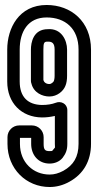

<svg xmlns="http://www.w3.org/2000/svg" viewBox="-20 -719 393 770"><path d="M167 -649C241 -649 295 -605 295 -520V-142C295 -90 275 -57 234 -34C215 -24 198 -19 179 -19C113 -19 60 -68 60 -142V-166H105V-142C105 -98 133 -63 179 -63C198 -63 218 -70 231 -86C244 -103 250 -118 250 -142V-277C250 -304 223 -315 204 -307C188 -301 170 -298 148 -298C92 -299 59 -330 59 -392V-520C59 -592 92 -649 167 -649ZM108 -216H57C31 -216 10 -195 10 -169V-142C10 -42 85 31 179 31C206 31 233 24 258 10C315 -21 345 -74 345 -142V-520C345 -633 265 -699 167 -699C56 -699 9 -606 9 -520V-392C9 -306 66 -249 148 -248C167 -248 182 -250 200 -254V-142C200 -120 204 -133 191 -116C190 -114 190 -113 179 -113C161 -113 155 -118 155 -142V-169C155 -195 134 -216 108 -216ZM249 -520C249 -558 226 -606 172 -602C113 -602 104 -548 104 -520V-394C104 -390 105 -387 106 -384C115 -347 150 -332 178 -332C210 -332 234 -354 242 -374C247 -385 249 -400 249 -415ZM154 -398V-520C154 -548 157 -552 171 -552H173C189 -552 199 -546 199 -520V-415C199 -404 197 -397 196 -394C194 -390 186 -382 178 -382C164 -382 156 -390 154 -398Z"/></svg>

Font: DIN Rundschrift
Style: EngKont
Weight: 400
Width: 3
Version: Version 1.027